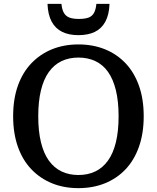

<svg xmlns="http://www.w3.org/2000/svg" viewBox="-20 -957 812 994"><path d="M386 17Q311 17 249.5 -8Q188 -33 142.5 -80.5Q97 -128 72.5 -197.5Q48 -267 48 -355Q48 -444 72.5 -513Q97 -582 142.5 -629.5Q188 -677 249.5 -702Q311 -727 386 -727Q461 -727 523 -702Q585 -677 630 -629.5Q675 -582 699.5 -513Q724 -444 724 -355Q724 -267 699.5 -197.5Q675 -128 630 -80.5Q585 -33 523 -8Q461 17 386 17ZM386 -51Q435 -51 473.5 -69.5Q512 -88 539 -125.5Q566 -163 580 -220.5Q594 -278 594 -355Q594 -432 580 -489.5Q566 -547 539.5 -584.5Q513 -622 474 -640.5Q435 -659 386 -659Q337 -659 298.5 -640.5Q260 -622 233 -584.5Q206 -547 192 -489.5Q178 -432 178 -355Q178 -278 192 -220.5Q206 -163 233 -125.5Q260 -88 298.5 -69.5Q337 -51 386 -51ZM386 -775Q436 -775 471 -792Q506 -809 525.5 -845Q545 -881 547 -937H479Q476 -907 466.5 -890Q457 -873 438.5 -866Q420 -859 388 -859Q358 -859 339.5 -866Q321 -873 311 -890Q301 -907 298 -937H226Q228 -881 247.5 -845Q267 -809 302 -792Q337 -775 386 -775Z"/></svg>

Font: Roboto Serif SemiCondensed Medium
Style: Regular
Weight: 500
Width: 4
Designer: Greg Gazdowicz
Foundry: Commercial Type
Version: Version 1.007